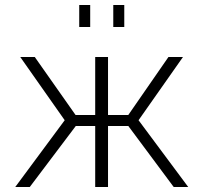

<svg xmlns="http://www.w3.org/2000/svg" viewBox="-20 -748 814 768"><path d="M296.9 -640.1V-728H340.8V-640.1ZM433.1 -640.1V-728H477.1V-640.1ZM41 0 238.8 -267.1 61 -520H119.1L282.2 -288.1H360.8V-520H412.1V-288.1H493.2L653.8 -520H711.9L534.2 -267.1L732.9 0H674.8L493.2 -244.1H412.1V0H360.8V-244.1H283.2L99.1 0Z"/></svg>

Font: Rawline Light
Style: Regular
Weight: 300
Designer: Matt McInerney, Pablo Impallari, Rodrigo Fuenzalida
Foundry: Matt McInerney, Pablo Impallari, Rodrigo Fuenzalida
Version: Version 4.020;PS 004.020;hotconv 1.0.88;makeotf.lib2.5.64775